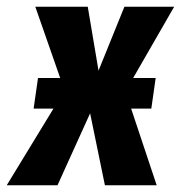

<svg xmlns="http://www.w3.org/2000/svg" viewBox="-68 -551 538 571"><path d="M382 -228H322L398 0H244L200 -214L103 0H-48L91 -228H32L45 -319H111L37 -531H193L225 -341L302 -531H450L328 -319H395Z"/></svg>

Font: Fira Sans Extra Condensed
Style: Bold Italic
Weight: 700
Width: 3
Italic angle: -8°
Designer: Carrois Corporate & Edenspiekermann AG
Foundry: Carrois Corporate GbR & Edenspiekermann AG
Version: Version 4.203